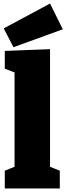

<svg xmlns="http://www.w3.org/2000/svg" viewBox="-20 -1062 374 1082"><path d="M262 -112 250 -127 317 -100V0H7V-100L74 -127L62 -112V-661L72 -650L7 -675V-775L262 -785ZM56 -796 1 -902 262 -1042 334 -897Z"/></svg>

Font: Bitter Thin Black
Style: Regular
Weight: 900
Version: Version 3.020